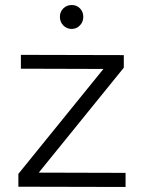

<svg xmlns="http://www.w3.org/2000/svg" viewBox="-20 -742 564 763"><path d="M63 -524 472 -523V-473L134 -56L479 -55V1L53 0V-51L391 -468L63 -469ZM311 -675Q311 -655 297.5 -641Q284 -627 265 -627Q245 -627 231.5 -641Q218 -655 218 -675Q218 -695 231.5 -708.5Q245 -722 265 -722Q285 -722 298 -708.5Q311 -695 311 -675Z"/></svg>

Font: Gontserrat Light
Style: Regular
Weight: 300
Designer: Julieta Ulanovsky
Foundry: Julieta Ulanovsky
Version: Version 6.001